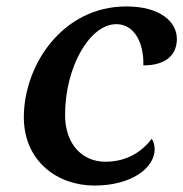

<svg xmlns="http://www.w3.org/2000/svg" viewBox="-20 -566 569 596"><path d="M273 10C390 10 460 -46 460 -102C460 -115 457 -127 451 -135C421 -96 375 -64 307 -64C234 -64 182 -120 182 -209C182 -359 259 -491 341 -491C400 -491 427 -428 425 -363C499 -363 529 -399 529 -445C529 -498 478 -546 372 -546C174 -546 54 -364 54 -202C54 -66 158 10 273 10Z"/></svg>

Font: Noto Serif Semi
Style: Italic
Weight: 600
Italic angle: -12°
Designer: Monotype Design Team
Foundry: Monotype Imaging Inc.
Version: Version 1.901